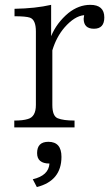

<svg xmlns="http://www.w3.org/2000/svg" viewBox="-20 -528 445 781"><path d="M188 -380.9Q210.4 -435.1 258.3 -475.1Q300.3 -508.3 347.2 -508.3Q404.3 -508.3 404.3 -457Q404.3 -411.1 362.3 -411.1Q320.3 -411.1 320.3 -452.1Q320.3 -453.6 322.3 -466.3Q283.2 -462.9 242.2 -416Q209.5 -377.9 192.9 -323.2V-101.1Q192.9 -55.7 214.8 -46.9Q237.8 -37.6 283.2 -37.6V-9.8H38.1V-37.6Q73.7 -37.6 93.3 -43.9Q126 -52.7 126 -101.1V-399.9Q126 -447.3 102.1 -456.1Q85.4 -461.9 39.1 -461.9V-492.2Q124.5 -493.7 188 -508.3ZM181.2 137.2Q130.9 137.2 130.9 94.7Q130.9 48.8 176.8 48.8Q230 48.8 230 109.9Q230 207.5 129.9 232.9L113.3 201.2Q178.2 186 181.2 137.2Z"/></svg>

Font: I.Ming
Style: Regular
Weight: 400
Designer: Ichiten Fonts Project
Version: Version 6.11; Dec 27, 2019